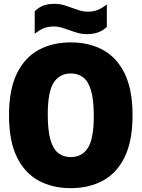

<svg xmlns="http://www.w3.org/2000/svg" viewBox="-20 -971 738 1001"><path d="M349 10Q254 10 181.5 -29.2Q109 -68.5 68 -152.2Q27 -236 27 -370Q27 -504 68 -587.8Q109 -671.5 181.5 -710.8Q254 -750 349 -750Q444 -750 516.5 -710.8Q589 -671.5 630 -587.8Q671 -504 671 -370Q671 -236 630 -152.2Q589 -68.5 516.5 -29.2Q444 10 349 10ZM349 -152Q407 -152 438 -199.5Q469 -247 469 -366Q469 -449.5 455 -498Q441 -546.5 414.2 -567.2Q387.5 -588 349 -588Q291.5 -588 260.2 -540.8Q229 -493.5 229 -374Q229 -290.5 243 -242Q257 -193.5 283.8 -172.8Q310.5 -152 349 -152ZM434 -793Q407 -793 384 -799.8Q361 -806.5 339.5 -814.5Q320.5 -821.5 301.5 -827.2Q282.5 -833 262 -833Q230.5 -833 207.5 -823.5Q184.5 -814 161 -795V-912Q181.5 -932.5 205.5 -941.8Q229.5 -951 264 -951Q291 -951 314 -944Q337 -937 358.5 -929Q377.5 -922 396.8 -916Q416 -910 436 -910Q467.5 -910 490.8 -919.8Q514 -929.5 537 -948V-831Q499 -793 434 -793Z"/></svg>

Font: Encode Sans Cnd Black
Style: Regular
Weight: 900
Width: 3
Designer: Multiple Designers
Foundry: Impallari Type
Version: Version 3.002; ttfautohint (v1.8.3) -l 8 -r 50 -G 200 -x 14 